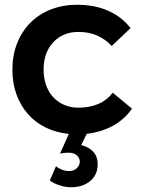

<svg xmlns="http://www.w3.org/2000/svg" viewBox="-20 -559 604 806"><path d="M534 -103Q503 -58 455 -31.5Q407 -5 344 3L321 50Q353 58 371.5 78Q390 98 390 130Q390 175 358.5 201Q327 227 279 227Q255 227 231.5 219.5Q208 212 189 199L215 139Q226 148 240.5 153.5Q255 159 270 159Q291 159 303 146.5Q315 134 315 119Q315 105 303 93.5Q291 82 267 82Q259 82 249.5 83Q240 84 232 86L269 3Q216 -2 172 -23.5Q128 -45 97 -80.5Q66 -116 49 -163Q32 -210 32 -266Q32 -327 52 -377.5Q72 -428 108 -464Q144 -500 194 -519.5Q244 -539 304 -539Q378 -539 435 -513.5Q492 -488 528 -441L449 -366Q423 -394 388.5 -409.5Q354 -425 309 -425Q244 -425 203.5 -381.5Q163 -338 163 -267Q163 -231 173.5 -201.5Q184 -172 203.5 -151Q223 -130 250 -118.5Q277 -107 309 -107Q356 -107 392.5 -122.5Q429 -138 453 -170L534 -103Z"/></svg>

Font: QuotatisMedium
Style: Regular
Weight: 500
Designer: Julieta Ulanovsky
Foundry: Quotatis-Medium
Version: Version 4.000;PS 004.000;hotconv 1.0.88;makeotf.lib2.5.64775